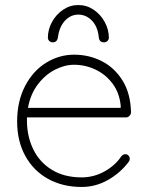

<svg xmlns="http://www.w3.org/2000/svg" viewBox="-20 -732 588 762"><path d="M495 -102Q495 -95 491 -90Q458 -46 409 -18Q360 10 304 10Q229 10 171 -22Q113 -54 80.5 -113Q48 -172 48 -250Q48 -330 79.5 -390.5Q111 -451 163 -483Q215 -515 274 -515Q333 -515 383.5 -489.5Q434 -464 466 -413Q498 -362 500 -287Q500 -279 494 -272.5Q488 -266 480 -266H87V-253Q87 -191 112 -139.5Q137 -88 186 -58Q235 -28 304 -28Q352 -28 394.5 -51.5Q437 -75 461 -111Q468 -120 478 -120Q485 -120 490 -114.5Q495 -109 495 -102ZM91 -304H459V-313Q454 -364 426.5 -400.5Q399 -437 358.5 -456Q318 -475 274 -475Q237 -475 198.5 -455.5Q160 -436 130.5 -397.5Q101 -359 91 -304ZM412 -582Q412 -575 406.5 -569.5Q401 -564 393 -564Q374 -564 372 -584Q368 -626 345 -650Q322 -674 291 -674Q260 -674 237.5 -649.5Q215 -625 210 -584Q207 -564 189 -564Q181 -564 175.5 -569.5Q170 -575 170 -582Q170 -615 186.5 -645Q203 -675 230.5 -693.5Q258 -712 291 -712Q324 -712 351.5 -693.5Q379 -675 395.5 -645Q412 -615 412 -582Z"/></svg>

Font: Quicksand Light
Style: Regular
Weight: 300
Designer: Andrew Paglinawan
Foundry: Andrew Paglinawan
Version: Version 3.000